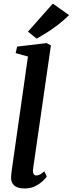

<svg xmlns="http://www.w3.org/2000/svg" viewBox="-20 -1062 412 1092"><path d="M169 -107.5Q165.5 -85 170.2 -74.5Q175 -64 186 -64Q195 -64 204.2 -68Q213.5 -72 232.5 -87.5L246 -57.5Q239.5 -48.5 222.8 -32.2Q206 -16 180 -3Q154 10 120 10Q97.5 10 80 3.8Q62.5 -2.5 52.8 -16.2Q43 -30 43 -52.5Q43 -59 44 -68.5Q45 -78 46.2 -88.8Q47.5 -99.5 49 -109L139 -740.5L69 -760L77.5 -797L245.5 -817L269.5 -803.5ZM189 -842 139 -882 280.5 -1041.5 372.5 -976Q343 -946.5 310.5 -921.5Q278 -896.5 246.8 -876.8Q215.5 -857 189 -842Z"/></svg>

Font: Merriweather 24pt SemiCondensed
Style: Bold Italic
Weight: 700
Width: 4
Italic angle: -7.8°
Designer: Eben Sorkin
Foundry: Eben Sorkin
Version: Version 2.101